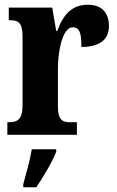

<svg xmlns="http://www.w3.org/2000/svg" viewBox="-20 -568 491 809"><path d="M11 0H304V-53H276C244 -53 224 -61 224 -120V-277C224 -361 246 -453 286 -453C317 -453 323 -425 323 -370C394 -370 439 -397 439 -458C439 -510 413 -548 350 -548C285 -548 247 -509 221 -437H217L200 -536H17V-483H20C56 -483 75 -474 75 -415V-125C75 -62 52 -53 15 -53H11ZM78 208V221H133C162 178 201 113 217 71V61H114C107 105 89 168 78 208Z"/></svg>

Font: Noto Serif Armenian ExtraCondensed ExtraBold
Style: Regular
Weight: 800
Width: 2
Designer: Monotype Design Team
Foundry: Monotype Imaging Inc.
Version: Version 2.008